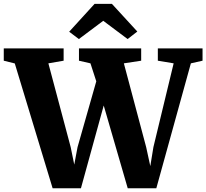

<svg xmlns="http://www.w3.org/2000/svg" viewBox="-39 -1000 1096 1020"><path d="M-19 -677.5V-743H299V-677.5L218 -663.5L336.5 -218.5L355.5 -125.5L373 -218.5L472.5 -568L441.5 -663.5L380.5 -677.5V-743H711V-677.5L619 -663.5L737.5 -218.5L759.5 -117.5L776 -218.5L883.5 -663.5L799.5 -677.5V-743H1037V-677.5L975 -663.5L791.5 0H639.5L512 -439.5L391 0H240.5L39.5 -663ZM380 -792.5 328.5 -831.5 463.5 -979.5H555.5L690.5 -832.5L639 -792.5L509.5 -889.5Z"/></svg>

Font: Merriweather 28pt Black
Style: Regular
Weight: 900
Version: Version 2.100